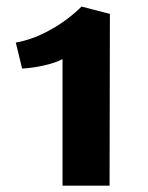

<svg xmlns="http://www.w3.org/2000/svg" viewBox="-20 -988 468 608"><path d="M178 -400V-801Q161.5 -792 138 -785.5Q114.5 -779 90.8 -775.2Q67 -771.5 50 -771L30 -853Q77 -862 117.5 -882Q158 -902 189 -925.2Q220 -948.5 239 -968V-967L328 -944L327 -400Z"/></svg>

Font: Merriweather Sans ExtraBold
Style: Regular
Weight: 800
Designer: Eben Sorkin
Foundry: Eben Sorkin
Version: Version 2.001; ttfautohint (v1.8.3)